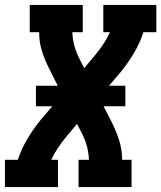

<svg xmlns="http://www.w3.org/2000/svg" viewBox="-21 -755 651 775"><path d="M-1 0V-110H51Q65 -153 89 -193.5Q113 -234 143 -271L190 -326H124V-409H212L179 -475Q161 -509 149 -546.5Q137 -584 137 -625H99V-735H313V-625H271Q272 -598 278.5 -573Q285 -548 296 -525L319 -480L365 -535Q382 -556 397 -578.5Q412 -601 423 -625H396V-735H610V-625H558Q544 -582 520 -541.5Q496 -501 466 -464L419 -409H485V-326H397L431 -260Q448 -226 460 -188.5Q472 -151 472 -110H510V0H296V-110H338Q337 -137 330.5 -162Q324 -187 313 -210L290 -255L244 -200Q227 -179 212 -156.5Q197 -134 186 -110H213V0Z"/></svg>

Font: Iosevka Curly Slab XBdExObl
Style: Regular
Weight: 800
Width: 7
Italic angle: -9°
Monospace: yes
Designer: Belleve Invis
Foundry: Belleve Invis
Version: Version 11.1.0; ttfautohint (v1.8.3)